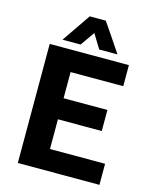

<svg xmlns="http://www.w3.org/2000/svg" viewBox="-122 -904 791 986"><g transform="rotate(15 274.0 -411.5)"><path d="M69 -633H490V-521H210V-382H443V-270H210V-112H503V0H69ZM231 -823H316Q331 -801 356 -765Q399 -702 419 -671H322L276 -746L275 -745L223 -671H127Z"/></g></svg>

Font: Tajawal ExtraBold
Style: Regular
Weight: 800
Designer: Boutros Fonts
Foundry: Created by Boutros International 2017
Version: Version 1.700